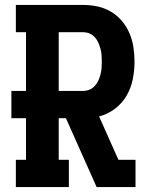

<svg xmlns="http://www.w3.org/2000/svg" viewBox="-20 -755 640 775"><path d="M44 0V-110H85V-278H26V-388H85V-625H44V-735H315Q345 -735 373.5 -729Q402 -723 427.5 -708Q453 -693 472 -670.5Q491 -648 502.5 -621Q514 -594 518.5 -565Q523 -536 523 -506Q523 -471 516 -435.5Q509 -400 491 -369Q473 -338 444 -316Q415 -294 380 -285L458 -110H527V0H370L246 -278H217V-110H258V0ZM315 -388Q329 -388 341 -393Q353 -398 362 -407.5Q371 -417 376.5 -429Q382 -441 385.5 -454Q389 -467 390 -480Q391 -493 391 -506Q391 -519 390 -532.5Q389 -546 385.5 -558.5Q382 -571 376.5 -583.5Q371 -596 362 -605.5Q353 -615 341 -620Q329 -625 315 -625H217V-388Z"/></svg>

Font: Iosevka Slab XBdEx
Style: Regular
Weight: 800
Width: 7
Monospace: yes
Designer: Belleve Invis
Foundry: Belleve Invis
Version: Version 11.1.0; ttfautohint (v1.8.3)